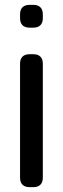

<svg xmlns="http://www.w3.org/2000/svg" viewBox="-20 -770 259 790"><path d="M101.6 -546.9H117.2Q136.2 -546.9 146.2 -536.9Q156.2 -526.9 156.2 -507.8V-39.1Q156.2 -20 146.2 -10Q136.2 0 117.2 0H101.6Q82.5 0 72.5 -10Q62.5 -20 62.5 -39.1V-507.8Q62.5 -526.9 72.5 -536.9Q82.5 -546.9 101.6 -546.9ZM101.6 -750H117.2Q136.2 -750 146.2 -740Q156.2 -730 156.2 -710.9V-695.3Q156.2 -676.3 146.2 -666.3Q136.2 -656.2 117.2 -656.2H101.6Q82.5 -656.2 72.5 -666.3Q62.5 -676.3 62.5 -695.3V-710.9Q62.5 -730 72.5 -740Q82.5 -750 101.6 -750Z"/></svg>

Font: Gyrochrome
Style: Regular
Weight: 400
Designer: David Moles
Foundry: David Moles
Version: Version 1.005;Glyphs 3.2.3 (3260)